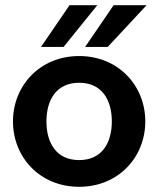

<svg xmlns="http://www.w3.org/2000/svg" viewBox="-20 -710 610 740"><path d="M308 -529H395L545 -690H418ZM138 -529H225L355 -690H248ZM285 10C436 10 540 -104 540 -242C540 -380 436 -494 285 -494C134 -494 30 -380 30 -242C30 -104 134 10 285 10ZM285 -93C195 -93 159 -162 159 -242C159 -322 195 -391 285 -391C375 -391 411 -322 411 -242C411 -162 375 -93 285 -93Z"/></svg>

Font: FREAK Grotesk
Style: Bold
Weight: 700
Designer: La Scuola Open Source
Foundry: La Scuola Open Source
Version: Version 1.000;PS 1.0;hotconv 1.0.72;makeotf.lib2.5.5900